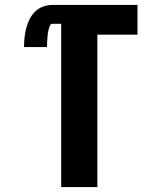

<svg xmlns="http://www.w3.org/2000/svg" viewBox="-20 -755 640 775"><path d="M227 0V-659H192Q185 -659 182 -652.5Q179 -646 177.5 -640Q176 -634 174.5 -628Q173 -622 172.5 -615.5Q172 -609 171.5 -602.5Q171 -596 170.5 -590Q170 -584 170 -577.5Q170 -571 170 -565H77Q77 -584 79 -603.5Q81 -623 86 -641.5Q91 -660 99.5 -677.5Q108 -695 122 -708.5Q136 -722 154 -728.5Q172 -735 192 -735H535V-615H373V0Z"/></svg>

Font: Iosevka Custom Heavy Extended
Style: Regular
Weight: 900
Width: 7
Monospace: yes
Designer: Belleve Invis
Foundry: Belleve Invis
Version: Version 11.2.4; ttfautohint (v1.8.4)